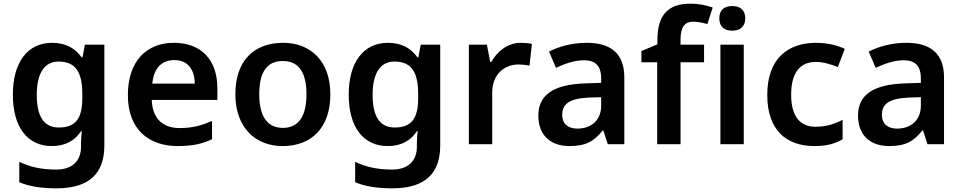

<svg xmlns="http://www.w3.org/2000/svg" viewBox="-20 -785 5233 1045"><path d="M263 -552C132 -552 50 -448 50 -270C50 -91 131 10 262 10C336 10 388 -20 421 -71H425C423 -53 421 -20 421 -3V13C421 92 372 138 286 138C205 138 142 123 85 96V207C141 230 205 240 287 240C465 240 548 160 548 6V-542H442L429 -473H424C389 -523 336 -552 263 -552ZM298 -450C390 -450 428 -395 428 -272V-250C428 -140 391 -91 300 -91C220 -91 180 -150 180 -269C180 -386 222 -450 298 -450Z M927 -552C777 -552 676 -452 676 -267C676 -82 788 10 947 10C1028 10 1080 -2 1134 -27V-127C1076 -101 1026 -88 958 -88C862 -88 809 -144 806 -241H1163V-306C1163 -461 1073 -552 927 -552ZM929 -458C1004 -458 1039 -405 1040 -330H809C816 -413 860 -458 929 -458Z M1778 -272C1778 -452 1671 -552 1521 -552C1360 -552 1261 -452 1261 -272C1261 -92 1369 10 1518 10C1678 10 1778 -92 1778 -272ZM1391 -272C1391 -387 1429 -453 1519 -453C1609 -453 1648 -387 1648 -272C1648 -158 1609 -89 1520 -89C1430 -89 1391 -158 1391 -272Z M2091 -552C1960 -552 1878 -448 1878 -270C1878 -91 1959 10 2090 10C2164 10 2216 -20 2249 -71H2253C2251 -53 2249 -20 2249 -3V13C2249 92 2200 138 2114 138C2033 138 1970 123 1913 96V207C1969 230 2033 240 2115 240C2293 240 2376 160 2376 6V-542H2270L2257 -473H2252C2217 -523 2164 -552 2091 -552ZM2126 -450C2218 -450 2256 -395 2256 -272V-250C2256 -140 2219 -91 2128 -91C2048 -91 2008 -150 2008 -269C2008 -386 2050 -450 2126 -450Z M2814 -552C2743 -552 2686 -505 2654 -448H2648L2630 -542H2532V0H2659V-281C2659 -386 2731 -434 2801 -434C2825 -434 2846 -431 2862 -428L2875 -546C2859 -550 2834 -552 2814 -552Z M3174 -552C3093 -552 3022 -532 2968 -504L3006 -416C3054 -438 3106 -457 3158 -457C3217 -457 3252 -431 3252 -357V-334L3161 -331C2993 -325 2910 -268 2910 -157C2910 -43 2982 10 3079 10C3170 10 3213 -16 3260 -75H3264L3288 0H3378V-364C3378 -490 3308 -552 3174 -552ZM3186 -254 3252 -256V-210C3252 -128 3195 -85 3122 -85C3074 -85 3040 -109 3040 -160C3040 -218 3077 -249 3186 -254Z M3812 -446V-542H3684V-570C3684 -637 3706 -667 3754 -667C3782 -667 3809 -660 3830 -654L3859 -744C3824 -756 3785 -765 3738 -765C3618 -765 3558 -706 3558 -566V-544L3471 -507V-446H3557V0H3684V-446Z M3966 -752C3926 -752 3895 -735 3895 -685C3895 -636 3926 -618 3966 -618C4003 -618 4036 -636 4036 -685C4036 -735 4003 -752 3966 -752ZM4028 -542H3901V0H4028Z M4413 10C4480 10 4526 -3 4566 -27V-133C4524 -110 4475 -95 4418 -95C4334 -95 4286 -153 4286 -269C4286 -388 4333 -448 4421 -448C4460 -448 4503 -435 4540 -420L4578 -519C4539 -538 4482 -552 4422 -552C4270 -552 4156 -468 4156 -268C4156 -76 4260 10 4413 10Z M4914 -552C4833 -552 4762 -532 4708 -504L4746 -416C4794 -438 4846 -457 4898 -457C4957 -457 4992 -431 4992 -357V-334L4901 -331C4733 -325 4650 -268 4650 -157C4650 -43 4722 10 4819 10C4910 10 4953 -16 5000 -75H5004L5028 0H5118V-364C5118 -490 5048 -552 4914 -552ZM4926 -254 4992 -256V-210C4992 -128 4935 -85 4862 -85C4814 -85 4780 -109 4780 -160C4780 -218 4817 -249 4926 -254Z"/></svg>

Font: Noto Sans Lao SemiBold
Style: Regular
Weight: 600
Designer: Monotype Design Team
Foundry: Monotype Imaging Inc.
Version: Version 2.003